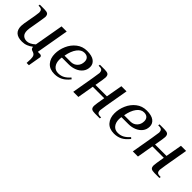

<svg xmlns="http://www.w3.org/2000/svg" viewBox="134 -1350 2374 2374"><g transform="rotate(45 1321.5 -162.5)"><path d="M428 88Q428 46 416 27.5Q404 9 371 0Q341 -9 341 -40H336Q309 -18 273.5 -4Q238 10 197 10Q53 10 53 -120Q53 -138 58 -170Q79 -286 87 -335Q95 -384 95 -395Q95 -423 82 -436.5Q69 -450 38 -450H28L31 -470H111Q153 -470 170 -457.5Q187 -445 187 -410Q187 -398 176.5 -337.5Q166 -277 163 -258L148 -170Q145 -149 145 -133Q145 -82 170 -58.5Q195 -35 235 -35Q285 -35 344 -88L411 -470H501L426 -40H465Q478 -40 486 -32.5Q494 -25 494 -12Q494 -11 490 9Q486 29 465 155H425Q428 115 428 88Z M591 -173Q591 -245 622 -316.5Q653 -388 712 -434Q771 -480 850 -480Q935 -480 976 -448.5Q1017 -417 1017 -366Q1017 -314 987.5 -276.5Q958 -239 910 -219.5Q862 -200 806 -200H686Q682 -180 682 -159Q682 -103 710.5 -66.5Q739 -30 791 -30Q838 -30 874 -50Q910 -70 945 -110L962 -95Q919 -39 871 -14.5Q823 10 764 10Q680 10 635.5 -40.5Q591 -91 591 -173ZM808 -240Q857 -242 889.5 -276.5Q922 -311 922 -364Q922 -400 901.5 -420Q881 -440 843 -440Q790 -440 750 -387Q710 -334 693 -240Z M1151 -395Q1151 -423 1138 -436.5Q1125 -450 1094 -450H1079L1082 -470H1167Q1208 -470 1225.5 -457.5Q1243 -445 1243 -409Q1243 -397 1237.5 -362Q1232 -327 1219 -255H1419L1457 -470H1547Q1509 -255 1495 -170Q1481 -85 1481 -75Q1481 -47 1493.5 -33.5Q1506 -20 1538 -20H1553L1550 0H1465Q1423 0 1406 -12.5Q1389 -25 1389 -60Q1389 -85 1412 -215H1212L1175 0H1085Q1151 -376 1151 -395Z M1633 -173Q1633 -245 1664 -316.5Q1695 -388 1754 -434Q1813 -480 1892 -480Q1977 -480 2018 -448.5Q2059 -417 2059 -366Q2059 -314 2029.5 -276.5Q2000 -239 1952 -219.5Q1904 -200 1848 -200H1728Q1724 -180 1724 -159Q1724 -103 1752.5 -66.5Q1781 -30 1833 -30Q1880 -30 1916 -50Q1952 -70 1987 -110L2004 -95Q1961 -39 1913 -14.5Q1865 10 1806 10Q1722 10 1677.5 -40.5Q1633 -91 1633 -173ZM1850 -240Q1899 -242 1931.5 -276.5Q1964 -311 1964 -364Q1964 -400 1943.5 -420Q1923 -440 1885 -440Q1832 -440 1792 -387Q1752 -334 1735 -240Z M2193 -395Q2193 -423 2180 -436.5Q2167 -450 2136 -450H2121L2124 -470H2209Q2250 -470 2267.5 -457.5Q2285 -445 2285 -409Q2285 -397 2279.5 -362Q2274 -327 2261 -255H2461L2499 -470H2589Q2551 -255 2537 -170Q2523 -85 2523 -75Q2523 -47 2535.5 -33.5Q2548 -20 2580 -20H2595L2592 0H2507Q2465 0 2448 -12.5Q2431 -25 2431 -60Q2431 -85 2454 -215H2254L2217 0H2127Q2193 -376 2193 -395Z"/></g></svg>

Font: Philosopher
Style: Italic
Weight: 400
Italic angle: -10°
Designer: Jovanny Lemonad
Foundry: Jovanny Lemonad
Version: Version 2.000